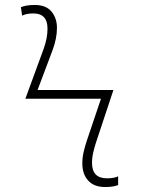

<svg xmlns="http://www.w3.org/2000/svg" viewBox="-20 -743 570 772"><path d="M403 9Q358 9 334.5 -17Q311 -43 311 -86Q311 -110 316.5 -133Q322 -156 329 -177L386 -346H82L156 -548Q163 -568 167 -587.5Q171 -607 171 -628Q171 -689 114 -689Q99 -689 87.5 -686.5Q76 -684 69 -680L64 -714Q73 -718 86.5 -720.5Q100 -723 120 -723Q165 -723 187 -696.5Q209 -670 209 -631Q209 -609 204.5 -587Q200 -565 192 -543L131 -381H436L366 -170Q360 -152 355 -130.5Q350 -109 350 -88Q350 -26 410 -26Q427 -26 438 -28.5Q449 -31 455 -34V1Q448 4 435.5 6.5Q423 9 403 9Z"/></svg>

Font: Noto Sans Mono Condensed ExtraLight
Style: Regular
Weight: 200
Width: 3
Designer: Monotype Design Team
Foundry: Monotype Imaging Inc.
Version: Version 2.014; ttfautohint (v1.8.4.7-5d5b)